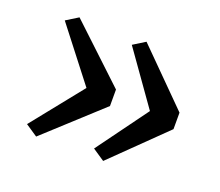

<svg xmlns="http://www.w3.org/2000/svg" viewBox="-90 -679 867 755"><g transform="rotate(20 343.0 -301.5)"><path d="M404.6 -551 621.8 -333.3V-264.3L404.6 -52.1L354.3 -85.9L510.4 -299.4L354.3 -519.8ZM124.2 -551 356 -333.3V-264.3L124.2 -52.1L73.8 -85.9L244.8 -299.4L73.8 -519.8Z"/></g></svg>

Font: Merriweather Light
Style: Regular
Weight: 300
Designer: Eben Sorkin
Foundry: Eben Sorkin
Version: Version 2.100